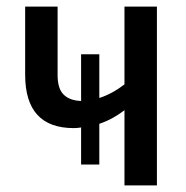

<svg xmlns="http://www.w3.org/2000/svg" viewBox="-20 -560 562 580"><path d="M454 -540V0H356V-227Q339 -214 320 -203.5Q301 -193 280 -186V-63H225V-175Q214 -173 203 -173Q56 -173 56 -334V-540H154V-333Q154 -292 172.5 -274Q191 -256 225 -255V-396H280V-264Q318 -276 356 -305V-540Z"/></svg>

Font: Noto Sans Condensed Medium
Style: Regular
Weight: 500
Width: 3
Designer: Monotype Design Team
Foundry: Monotype Imaging Inc.
Version: Version 2.013; ttfautohint (v1.8.4.7-5d5b)